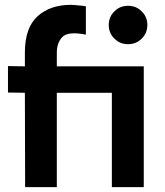

<svg xmlns="http://www.w3.org/2000/svg" viewBox="-20 -767 678 787"><path d="M212.9 -495.1Q212.9 -508.8 212.9 -550.8Q212.9 -591.8 235.4 -615.2Q258.8 -639.6 332 -625Q332 -664.1 332 -741.2Q314.5 -744.1 298.8 -745.1Q283.2 -747.1 269.5 -747.1Q185.5 -747.1 133.8 -700.2Q82 -653.3 82 -550.8Q82 -532.2 82 -495.1Q64.5 -495.1 12.7 -496.1Q12.7 -492.2 12.7 -482.4Q12.7 -459 12.7 -387.7Q30.3 -387.7 82 -386.7Q82 -290 83 0Q115.2 0 212.9 0Q212.9 -96.7 212.9 -386.7Q269.5 -386.7 438.5 -386.7Q438.5 -290 438.5 0Q470.7 0 569.3 0Q569.3 -124 569.3 -495.1Q480.5 -495.1 212.9 -495.1ZM504.9 -585.9Q538.1 -585.9 560.5 -608.4Q584 -630.9 584 -665Q584 -698.2 560.5 -720.7Q538.1 -743.2 504.9 -743.2Q471.7 -743.2 449.2 -720.7Q425.8 -698.2 425.8 -665Q425.8 -630.9 449.2 -608.4Q471.7 -585.9 504.9 -585.9Z"/></svg>

Font: BM-Biotif
Style: Bold
Weight: 400
Designer: Deni Anggara
Version: Version 1.000;PS 001.000;hotconv 1.0.88;makeotf.lib2.5.64776